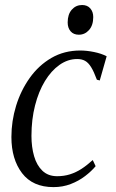

<svg xmlns="http://www.w3.org/2000/svg" viewBox="-20 -737 464 766"><path d="M193.5 9.5Q110.5 9.5 68 -46.2Q25.5 -102 25.5 -190.5Q25.5 -254 44.2 -315Q63 -376 98.5 -426Q134 -476 185 -505.8Q236 -535.5 300.5 -535.5Q326 -535.5 355.2 -529.5Q384.5 -523.5 405.5 -512.5L378 -416L366.5 -419Q354.5 -451.5 343.5 -469.2Q332.5 -487 319.5 -494.2Q306.5 -501.5 288 -501.5Q250.5 -501.5 217.5 -478.2Q184.5 -455 159.2 -413.5Q134 -372 119.8 -316.2Q105.5 -260.5 105.5 -194.5Q105.5 -150.5 116 -114Q126.5 -77.5 149.2 -55.8Q172 -34 208 -34Q235.5 -34 259.2 -41.5Q283 -49 305 -63.2Q327 -77.5 350 -98.5L361.5 -74Q345 -54 319.5 -34.5Q294 -15 262.2 -2.8Q230.5 9.5 193.5 9.5ZM294.5 -598.5Q273.5 -598.5 261.8 -612Q250 -625.5 250 -647.5Q250 -680 266.5 -698.5Q283 -717 307.5 -717Q328.5 -717 340.2 -703.5Q352 -690 352 -669Q352 -636 335.2 -617.2Q318.5 -598.5 294.5 -598.5Z"/></svg>

Font: Merriweather 96pt Light
Style: Italic
Weight: 300
Italic angle: -7.8°
Version: Version 2.101